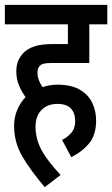

<svg xmlns="http://www.w3.org/2000/svg" viewBox="-20 -642 461 789"><path d="M235 -67Q256 -77 272.5 -95.5Q289 -114 289 -144Q289 -177 271.5 -196Q254 -215 216 -215Q175 -215 150.5 -190Q126 -165 126 -121Q126 -73 149 -28.5Q172 16 229 77L164 127Q105 58 71.5 0.5Q38 -57 38 -124Q38 -161 51 -191Q64 -221 85 -243Q71 -262 59 -288.5Q47 -315 47 -349Q47 -374 55.5 -393.5Q64 -413 79 -427Q96 -443 123 -452Q150 -461 202 -461H259V-542H0V-622H421V-542H347V-383H188Q169 -383 158.5 -380Q148 -377 142 -370Q134 -361 134 -343Q134 -314 155 -284Q184 -294 216 -294Q273 -294 308 -273.5Q343 -253 359 -219.5Q375 -186 375 -147Q375 -89 347.5 -54.5Q320 -20 273 4Z"/></svg>

Font: Noto Sans ExtraCondensed Medium
Style: Italic
Weight: 500
Width: 2
Italic angle: -12°
Designer: Monotype Design Team
Foundry: Monotype Imaging Inc.
Version: Version 2.013; ttfautohint (v1.8.4.7-5d5b)